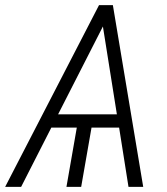

<svg xmlns="http://www.w3.org/2000/svg" viewBox="-47 -731 654 751"><path d="M418.9 -231.9H311L270.5 0H212.9L253.4 -231.9H153.8L35.6 0H-26.9L340.3 -710.9H394.5L513.2 0H455.6ZM180.2 -283.7H410.2L355.5 -627.4Z"/></svg>

Font: Roboto Mono Light
Style: Italic
Weight: 300
Designer: Google
Version: Version 2.000985; 2015; ttfautohint (v1.3)